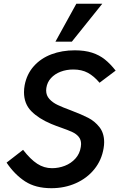

<svg xmlns="http://www.w3.org/2000/svg" viewBox="-20 -1006 644 1036"><path d="M260.5 -98.5Q296.5 -98.5 330 -111.5Q363.5 -124.5 387 -150.5Q410.5 -176.5 416 -213Q417.5 -221.5 417.5 -228.5Q417.5 -252.5 404.5 -268Q391.5 -283.5 371.2 -293Q351 -302.5 313 -316Q299 -321 283.8 -326.5Q268.5 -332 256 -337.5Q188.5 -366 149 -406Q109.5 -446 109.5 -508.5Q109.5 -527 113 -546Q124.5 -606.5 162.5 -649Q200.5 -691.5 257.5 -713Q314.5 -734.5 383.5 -734.5Q437 -734.5 476.5 -721.8Q516 -709 545.8 -685.2Q575.5 -661.5 604 -625L517 -559.5Q487.5 -595 454.2 -613Q421 -631 375.5 -631Q338.5 -631 307 -619Q275.5 -607 255 -584.5Q234.5 -562 230 -531Q229 -522 229 -518Q229 -491 246.5 -471.8Q264 -452.5 290.8 -439.8Q317.5 -427 362.5 -410.5Q420.5 -388.5 456 -370.2Q491.5 -352 516.8 -319.8Q542 -287.5 542 -238.5Q542 -223.5 539 -206Q528.5 -142 489.2 -93.2Q450 -44.5 389.5 -17.5Q329 9.5 257 9.5Q172 9.5 115.5 -27.2Q59 -64 15.5 -128.5L104.5 -197.5Q144 -146.5 180.8 -122.5Q217.5 -98.5 260.5 -98.5ZM279 -781 392 -986H532L367.5 -781Z"/></svg>

Font: JuliaMono SemiBold
Style: Italic
Weight: 600
Italic angle: -9°
Monospace: yes
Designer: cormullion
Foundry: corm
Version: Version 0.056; ttfautohint (v1.8.4)